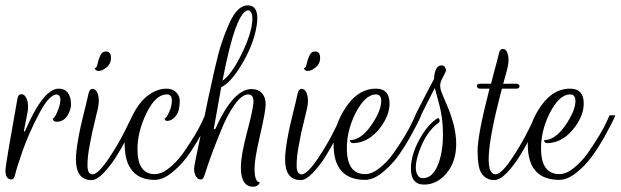

<svg xmlns="http://www.w3.org/2000/svg" viewBox="-54 -672 2324 719"><path d="M-11.2 0Q-33.6 0 -33.6 -34.4Q-33.6 -52.8 11.2 -302.4Q14.4 -319.2 25.6 -319.2Q40 -319.2 47.2 -298.4Q51.2 -287.2 51.2 -274Q51.2 -260.8 48 -245.6L35.2 -180H39.2Q108 -340 165.6 -340Q197.6 -340 208 -308.8Q212 -296.8 212 -281.2Q212 -265.6 203.2 -247.2Q188 -216 157.6 -216Q151.2 -216 147.6 -219.2Q144 -222.4 143.2 -228Q149.6 -228 160 -251.6Q170.4 -275.2 172 -295.2Q173.6 -315.2 158.4 -318.4Q130.4 -318.4 92 -245.6Q53.6 -172.8 30.4 -106.4Q7.2 -40 3.2 -20Q-0.8 0 -11.2 0Z M343.2 -479.2Q361.6 -479.2 361.6 -454.4Q361.6 -429.6 337.6 -414.4Q325.6 -406.4 316.8 -406.4Q304 -406.4 301.6 -414.4L300.8 -416.8Q308 -416.8 311.2 -432.4Q314.4 -448 321.2 -463.6Q328 -479.2 343.2 -479.2ZM292 -19.2Q312.8 -19.2 350.4 -74.4Q388 -129.6 415.2 -184.8L442.4 -240H464Q459.2 -230.4 451.6 -214Q444 -197.6 421.6 -155.6Q399.2 -113.6 378.8 -81.6Q358.4 -49.6 333.2 -23.6Q308 2.4 289.6 2.4Q230.4 2.4 230.4 -74.4Q230.4 -132 263.2 -261.6Q266.4 -275.2 268.4 -282.4Q270.4 -289.6 272.8 -301.2Q275.2 -312.8 277.6 -322.4Q281.6 -339.2 292 -339.2Q306.4 -339.2 312.8 -318.4Q316 -308.8 316 -295.2Q316 -281.6 312.8 -266.8Q309.6 -252 302.4 -223.2Q295.2 -194.4 291.2 -176Q287.2 -157.6 282.4 -131.2Q273.6 -87.2 273.6 -53.2Q273.6 -19.2 292 -19.2Z M460.8 -113.6Q460.8 -20 525.6 -20Q551.2 -20 579.6 -42.8Q608 -65.6 631.2 -97.6Q682.4 -171.2 703.2 -217.6L713.6 -240H735.2Q721.6 -208 695.2 -161.2Q668.8 -114.4 644.8 -82.4Q620.8 -50.4 588 -24.4Q555.2 1.6 525.6 1.6Q442.4 1.6 420 -74.4Q412.8 -98.4 412.8 -134.8Q412.8 -171.2 435.2 -224Q468 -302.4 524.8 -329.6Q547.2 -340 569.2 -340Q591.2 -340 604 -328Q619.2 -313.6 619.2 -294.8Q619.2 -276 615.2 -260Q611.2 -244 598.8 -231.6Q586.4 -219.2 571.2 -219.2Q564.8 -219.2 561.6 -228Q568 -228 578.8 -250.8Q589.6 -273.6 589.6 -296Q589.6 -318.4 570.4 -318.4Q528.8 -318.4 494.8 -248.8Q460.8 -179.2 460.8 -113.6Z M873.6 -652Q909.6 -652 909.6 -604Q909.6 -592 907.2 -576Q895.2 -500 844 -419.2Q807.2 -360.8 774.4 -345.6Q758.4 -259.2 746.4 -188.8H752Q819.2 -338.4 888 -338.4Q912.8 -338.4 926.8 -323.2Q940.8 -308 940.8 -281.6Q940.8 -255.2 920 -166Q899.2 -76.8 899.2 -41.6Q899.2 10.4 918.4 10.4Q918.4 16 911.2 21.6Q904 27.2 894.4 27.2Q848 27.2 848 -45.6Q848 -90.4 871.6 -178.8Q895.2 -267.2 895.2 -292.8Q895.2 -318.4 875.2 -318.4Q852 -318.4 824 -279.2Q796 -240 772 -179.2Q732 -81.6 712 -16Q707.2 0 698.4 0Q684 0 676.8 -17.6Q672.8 -27.2 672.8 -38Q672.8 -48.8 679.2 -78Q685.6 -107.2 700.4 -180.8Q715.2 -254.4 725.6 -302.8Q736 -351.2 749.6 -411.6Q763.2 -472 775.6 -510Q788 -548 804 -583.2Q834.4 -652 873.6 -652ZM891.2 -602.4Q891.2 -628 876.8 -633.6Q829.6 -633.6 779.2 -369.6Q811.2 -392 845.6 -459.2Q891.2 -549.6 891.2 -602.4Z M1126.4 -479.2Q1144.8 -479.2 1144.8 -454.4Q1144.8 -429.6 1120.8 -414.4Q1108.8 -406.4 1100 -406.4Q1087.2 -406.4 1084.8 -414.4L1084 -416.8Q1091.2 -416.8 1094.4 -432.4Q1097.6 -448 1104.4 -463.6Q1111.2 -479.2 1126.4 -479.2ZM1075.2 -19.2Q1096 -19.2 1133.6 -74.4Q1171.2 -129.6 1198.4 -184.8L1225.6 -240H1247.2Q1242.4 -230.4 1234.8 -214Q1227.2 -197.6 1204.8 -155.6Q1182.4 -113.6 1162 -81.6Q1141.6 -49.6 1116.4 -23.6Q1091.2 2.4 1072.8 2.4Q1013.6 2.4 1013.6 -74.4Q1013.6 -132 1046.4 -261.6Q1049.6 -275.2 1051.6 -282.4Q1053.6 -289.6 1056 -301.2Q1058.4 -312.8 1060.8 -322.4Q1064.8 -339.2 1075.2 -339.2Q1089.6 -339.2 1096 -318.4Q1099.2 -308.8 1099.2 -295.2Q1099.2 -281.6 1096 -266.8Q1092.8 -252 1085.6 -223.2Q1078.4 -194.4 1074.4 -176Q1070.4 -157.6 1065.6 -131.2Q1056.8 -87.2 1056.8 -53.2Q1056.8 -19.2 1075.2 -19.2Z M1244.8 -116.8Q1244.8 -20 1313.6 -20Q1339.2 -20 1367.6 -42.8Q1396 -65.6 1419.2 -97.6Q1470.4 -171.2 1491.2 -217.6L1501.6 -240H1523.2Q1509.6 -208 1483.2 -161.2Q1456.8 -114.4 1432.8 -82.4Q1408.8 -50.4 1376 -24.4Q1343.2 1.6 1313.6 1.6Q1195.2 1.6 1195.2 -131.2Q1195.2 -192.8 1231.2 -254.4Q1280.8 -340 1353.6 -340Q1404.8 -340 1404.8 -284Q1404.8 -242.4 1372.8 -197.6Q1328 -136.8 1268 -136Q1259.2 -136 1256.8 -144L1256 -147.2Q1297.6 -147.2 1335.6 -202Q1373.6 -256.8 1373.6 -293.6Q1373.6 -318.4 1354.4 -318.4Q1312 -318.4 1275.2 -244Q1244.8 -180.8 1244.8 -116.8Z M1599.2 -427.2H1600.8Q1608 -426.4 1612 -420.8Q1616 -415.2 1616 -409.2Q1616 -403.2 1605.2 -384Q1594.4 -364.8 1594.4 -353.2Q1594.4 -341.6 1597.6 -331.6Q1600.8 -321.6 1617.6 -283.2Q1654.4 -199.2 1654.4 -133.2Q1654.4 -67.2 1618.8 -24Q1583.2 19.2 1534 19.2Q1484.8 19.2 1484.8 -40.4Q1484.8 -100 1527.2 -168Q1552 -207.2 1580.8 -227.2Q1588.8 -232.8 1591.6 -224.8Q1594.4 -216.8 1588 -212Q1541.6 -178.4 1516 -105.6Q1492.8 -40 1511.2 -14.4Q1517.6 -4.8 1529.6 -4.8Q1564.8 -4.8 1584.8 -52Q1604.8 -99.2 1604.8 -169.6Q1604.8 -230.4 1590.4 -282.4Q1576 -334.4 1574.4 -342.4Q1550.4 -296.8 1522.4 -240H1500.8Q1546.4 -330.4 1571.2 -376Q1574.4 -427.2 1599.2 -427.2Z M1732 -349.6Q1732 -358.4 1743.2 -358.4H1784.8Q1788.8 -374.4 1795.2 -398.4L1806.4 -440Q1811.2 -458.4 1814.8 -473.6Q1818.4 -488.8 1828.8 -488.8Q1842.4 -488.8 1848 -468Q1850.4 -459.2 1850.4 -446.4Q1850.4 -433.6 1845.6 -413.6L1830.4 -358.4H1880Q1887.2 -358.4 1890 -353.6Q1892.8 -348.8 1890 -344.4Q1887.2 -340 1880 -340H1825.6Q1776 -153.6 1776 -76Q1776 -19.2 1801.6 -19.2Q1822.4 -19.2 1860 -74.4Q1897.6 -129.6 1924.8 -184.8L1952 -240H1973.6Q1968.8 -230.4 1961.2 -214Q1953.6 -197.6 1931.2 -155.6Q1908.8 -113.6 1888.4 -81.6Q1868 -49.6 1842.8 -23.6Q1817.6 2.4 1796 2.4Q1774.4 2.4 1758.8 -11.6Q1743.2 -25.6 1738.8 -51.6Q1734.4 -77.6 1734.4 -104.8Q1734.4 -168 1779.2 -340H1743.2Q1736.8 -340 1734.4 -343.6Q1732 -347.2 1732 -349.6Z M1972 -116.8Q1972 -20 2040.8 -20Q2066.4 -20 2094.8 -42.8Q2123.2 -65.6 2146.4 -97.6Q2197.6 -171.2 2218.4 -217.6L2228.8 -240H2250.4Q2236.8 -208 2210.4 -161.2Q2184 -114.4 2160 -82.4Q2136 -50.4 2103.2 -24.4Q2070.4 1.6 2040.8 1.6Q1922.4 1.6 1922.4 -131.2Q1922.4 -192.8 1958.4 -254.4Q2008 -340 2080.8 -340Q2132 -340 2132 -284Q2132 -242.4 2100 -197.6Q2055.2 -136.8 1995.2 -136Q1986.4 -136 1984 -144L1983.2 -147.2Q2024.8 -147.2 2062.8 -202Q2100.8 -256.8 2100.8 -293.6Q2100.8 -318.4 2081.6 -318.4Q2039.2 -318.4 2002.4 -244Q1972 -180.8 1972 -116.8Z"/></svg>

Font: Rouge Script
Style: Regular
Weight: 400
Designer: Sabrina Mariela Lopez
Foundry: Typesenses
Version: Version 1.003